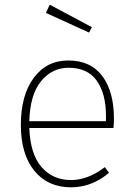

<svg xmlns="http://www.w3.org/2000/svg" viewBox="-20 -789 570 819"><path d="M372 -673 360 -650 176 -734 192 -769ZM466 -283Q466 -261 464 -243H105Q109 -132 157 -76.5Q205 -21 283 -21Q355 -21 427 -76L445 -52Q372 10 283 10Q184 10 126.5 -60.5Q69 -131 69 -256Q69 -383 124 -457Q179 -531 271 -531Q367 -531 416.5 -464.5Q466 -398 466 -283ZM432 -272V-295Q432 -390 392.5 -445Q353 -500 273 -500Q202 -500 155 -442.5Q108 -385 105 -272Z"/></svg>

Font: Fira Sans UltraLight
Style: Regular
Weight: 200
Designer: Carrois Corporate & Edenspiekermann AG
Foundry: Carrois Corporate GbR & Edenspiekermann AG
Version: Version 4.106;PS 004.106;hotconv 1.0.70;makeotf.lib2.5.58329